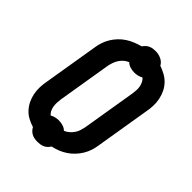

<svg xmlns="http://www.w3.org/2000/svg" viewBox="-228 -895 1056 1056"><g transform="rotate(45 300.0 -367.5)"><path d="M251 39Q239 39 227.5 37Q216 35 206.5 30Q197 25 189 17Q181 9 176 -1Q153 -8 131.5 -19.5Q110 -31 94 -48.5Q78 -66 67.5 -87.5Q57 -109 52 -133.5Q47 -158 48 -183.5Q49 -209 54 -234L106 -549Q109 -571 116 -592.5Q123 -614 135 -634Q147 -654 163.5 -671.5Q180 -689 200 -702Q220 -715 241.5 -723.5Q263 -732 285 -738Q291 -747 299 -754.5Q307 -762 317 -766.5Q327 -771 337.5 -772.5Q348 -774 358 -774Q381 -774 402 -764Q423 -754 433 -735Q456 -727 477 -715.5Q498 -704 514.5 -686.5Q531 -669 541.5 -647.5Q552 -626 557 -601.5Q562 -577 561 -551.5Q560 -526 555 -501L503 -186Q500 -164 493 -142.5Q486 -121 474 -101Q462 -81 445.5 -63.5Q429 -46 409.5 -33Q390 -20 368.5 -11.5Q347 -3 324 2Q319 11 310.5 19Q302 27 292 31.5Q282 36 271.5 37.5Q261 39 251 39ZM311 -107Q326 -113 338 -123.5Q350 -134 359 -147Q368 -160 372.5 -174.5Q377 -189 380 -203L432 -518Q434 -532 435 -546Q436 -560 433.5 -573.5Q431 -587 425 -599.5Q419 -612 409 -620Q397 -613 384 -610Q371 -607 358 -607Q341 -607 325 -612Q309 -617 298 -628Q283 -622 271 -611.5Q259 -601 250.5 -588Q242 -575 237 -560.5Q232 -546 229 -532L177 -217Q175 -203 174.5 -189Q174 -175 176 -161.5Q178 -148 184 -135.5Q190 -123 200 -115Q212 -122 225 -125Q238 -128 251 -128Q268 -128 284 -123Q300 -118 311 -107Z"/></g></svg>

Font: Iosevka Curly XBdEx
Style: Italic
Weight: 800
Width: 7
Italic angle: -9°
Monospace: yes
Designer: Belleve Invis
Foundry: Belleve Invis
Version: Version 11.1.0; ttfautohint (v1.8.3)